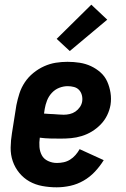

<svg xmlns="http://www.w3.org/2000/svg" viewBox="-20 -792 540 820"><path d="M222 8Q191 8 161 2.5Q131 -3 106 -17Q81 -31 62.5 -53.5Q44 -76 34.5 -103.5Q25 -131 25.5 -162Q26 -193 31 -223L50 -343Q55 -368 63 -393Q71 -418 86 -440.5Q101 -463 122.5 -480.5Q144 -498 168.5 -509Q193 -520 218 -524Q243 -528 268 -528Q295 -528 320.5 -524Q346 -520 368.5 -509.5Q391 -499 409.5 -482.5Q428 -466 438 -443.5Q448 -421 452 -395.5Q456 -370 452 -344Q448 -321 437.5 -299.5Q427 -278 410 -260.5Q393 -243 372.5 -230.5Q352 -218 329 -211Q306 -204 284 -202Q262 -200 239 -200Q217 -200 194.5 -200.5Q172 -201 150 -204Q147 -184 148.5 -164.5Q150 -145 158.5 -129Q167 -113 185 -104.5Q203 -96 223 -96Q237 -96 251.5 -99Q266 -102 279 -110Q292 -118 302.5 -130Q313 -142 320 -155L423 -108Q407 -82 385.5 -59Q364 -36 337 -20.5Q310 -5 280.5 1.5Q251 8 222 8ZM252 -302Q265 -302 278 -305Q291 -308 302 -315.5Q313 -323 321 -334.5Q329 -346 331 -359Q333 -373 329.5 -386Q326 -399 317.5 -408Q309 -417 296 -420.5Q283 -424 269 -424Q251 -424 233 -417Q215 -410 201.5 -395.5Q188 -381 181 -363Q174 -345 171 -327L168 -307Q178 -306 188.5 -305.5Q199 -305 209.5 -304.5Q220 -304 230.5 -303Q241 -302 252 -302ZM278 -574 222 -626 370 -772 438 -708Z"/></svg>

Font: Iosevka SS18 Extrabold
Style: Italic
Weight: 800
Italic angle: -9°
Monospace: yes
Designer: Belleve Invis
Foundry: Belleve Invis
Version: Version 25.1.1; ttfautohint (v1.8.4)